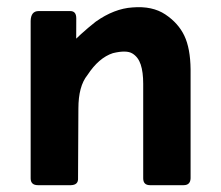

<svg xmlns="http://www.w3.org/2000/svg" viewBox="-20 -527 626 543"><path d="M66.7 -22.7V-216Q68.3 -267.7 100.3 -308Q164 -397.3 250.7 -465.7Q303 -502.7 354.7 -506Q410.7 -510.7 447.5 -486.2Q484.3 -461.7 501.3 -426Q518.3 -390.3 519 -331V-22.7Q518.3 -3.3 499.3 -3.3H404.3Q385 -3.3 385 -22.7V-290.3Q385 -323 378 -344.3Q371 -365.7 354.3 -375.8Q337.7 -386 299.3 -376.7Q259.3 -363.7 227.3 -314.7Q201.7 -283.3 201.7 -220L200.7 -22.7Q201.7 -4 180.7 -3.3H87.3Q66.7 -3.3 66.7 -22.7ZM194.3 -59.7H66.7V-467.7Q67.3 -495.7 89.3 -495.7H178.7Q195.7 -495.7 195.7 -475.3Z"/></svg>

Font: Vivano Light
Style: Regular
Weight: 300
Designer: Joe Prince, Josias Burgherr
Version: Version 2.064;September 19, 2022;FontCreator 14.0.0.2877 64-